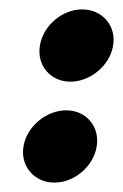

<svg xmlns="http://www.w3.org/2000/svg" viewBox="-20 -378 262 409"><path d="M30 -66C23 -23 54 11 96 11C138 11 179 -23 186 -66C193 -109 163 -143 121 -143C79 -143 37 -109 30 -66ZM65 -281C58 -238 88 -204 130 -204C172 -204 214 -238 221 -281C228 -324 197 -358 155 -358C113 -358 72 -324 65 -281Z"/></svg>

Font: Charger Sport
Style: UltNrwObl
Weight: 1000
Designer: Jasper
Foundry: Cannot Into Space Fonts
Version: Version 1.1